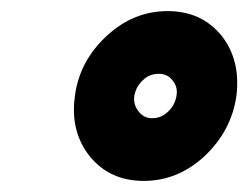

<svg xmlns="http://www.w3.org/2000/svg" viewBox="-20 -742 447 346"><path d="M282 -722Q221 -722 173 -678Q123 -632 115 -569Q106 -505 142 -460Q178 -416 239 -416Q300 -416 348 -460Q397 -506 406 -569Q414 -634 379 -678Q343 -722 282 -722ZM266 -609Q282 -609 291 -597Q301 -585 298 -569Q295 -552 283 -541Q271 -529 254 -529Q239 -529 230 -541Q220 -553 222 -569Q225 -586 237 -597Q249 -609 266 -609Z"/></svg>

Font: Unageo
Style: Bold-Italic
Weight: 700
Designer: Richard Sepsi
Foundry: Richard Sepsi
Version: Version 2.000